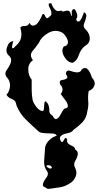

<svg xmlns="http://www.w3.org/2000/svg" viewBox="-20 -824 628 1204"><path d="M266.6 352.1Q254.9 348.6 251 342.8Q249 338.9 249 334Q249 332 249 330.1Q252.9 313.5 269.5 291.5Q280.3 277.8 280.3 265.6Q280.3 258.3 276.4 251Q256.8 225.6 256.8 194.8Q256.8 190.4 256.8 185.5Q259.8 149.9 261.7 115.7Q261.7 115.7 261.7 114.3Q261.7 83 284.2 59.6Q306.6 35.2 335.9 27.3Q330.1 13.2 306.6 13.2Q283.2 12.7 259.8 11.2Q250 10.7 240.2 8.8Q231.4 6.8 224.6 2.4Q183.6 -33.7 143.6 -72.8Q103.5 -111.8 83 -164.1Q80.1 -193.8 56.6 -202.1Q33.2 -210 20.5 -229Q41 -252.9 43 -285.6Q43 -285.6 43 -289.1Q43 -319.8 19.5 -343.3Q14.6 -352.5 13.7 -361.3Q13.7 -373.5 22.5 -385.3Q37.1 -405.3 45.9 -426.3Q49.8 -436 49.8 -446.8Q49.8 -447.8 49.8 -448.7Q49.8 -460 39.1 -472.2Q20.5 -486.3 20.5 -508.3Q20.5 -517.6 24.4 -528.8Q35.2 -564.5 63.5 -565.9Q59.6 -554.7 56.6 -538.6Q55.7 -533.2 55.7 -529.3Q55.7 -522 59.6 -521Q59.6 -521 60.5 -521Q62.5 -521 66.4 -523.4Q70.3 -526.9 78.1 -535.6Q105.5 -558.1 112.3 -588.4Q114.3 -599.1 114.3 -610.4Q114.3 -629.9 107.4 -649.9Q114.3 -660.6 126 -660.6Q126 -660.6 128.9 -660.6Q139.6 -660.6 148.4 -663.1Q153.3 -664.6 157.2 -668.5Q161.1 -672.4 163.1 -681.2Q169.9 -669.4 177.7 -665.5Q182.6 -663.1 187.5 -663.1Q189.5 -663.1 192.4 -663.6Q210 -667.5 225.6 -692.4Q240.2 -716.8 246.1 -733.9Q249 -736.3 252 -736.3Q257.8 -736.3 260.7 -727.5Q265.6 -714.8 272.5 -710.9Q273.4 -710 275.4 -710Q277.3 -710 279.3 -710.9Q283.2 -712.4 290 -719.7Q296.9 -723.1 299.8 -728.5Q302.7 -733.4 302.7 -739.7Q302.7 -754.4 293.9 -771Q285.2 -786.1 285.2 -794.4Q285.2 -795.4 285.2 -796.4Q285.2 -800.8 289.1 -802.7Q291 -803.7 294.9 -803.7Q297.9 -803.7 302.7 -802.7Q308.6 -780.8 324.2 -764.6Q334 -754.4 346.7 -754.4Q354.5 -754.4 363.3 -758.3Q368.2 -752 375 -752Q378.9 -752 382.8 -753.4Q393.6 -757.3 403.3 -757.3Q404.3 -757.3 405.3 -757.3Q411.1 -756.8 416 -752.4Q420.9 -748.5 422.9 -737.8Q428.7 -722.2 430.7 -722.2Q430.7 -722.2 430.7 -725.1V-727.5Q429.7 -742.2 429.7 -754.9Q436.5 -767.1 443.4 -767.1Q451.2 -767.1 458 -750Q464.8 -735.4 464.8 -724.1Q464.8 -711.9 457 -704.1Q460 -694.8 463.9 -691.4Q467.8 -688.5 470.7 -688.5H471.7Q483.4 -690.4 494.1 -714.8Q504.9 -739.7 506.8 -748Q516.6 -742.2 519.5 -734.9Q521.5 -729.5 521.5 -724.1Q521.5 -721.7 520.5 -719.2Q517.6 -699.7 507.8 -676.8Q504.9 -669.9 504.9 -663.6Q504.9 -648.9 520.5 -635.7Q543 -611.3 543 -582.5Q543 -552.2 510.7 -534.2Q485.4 -513.7 473.6 -477.1Q461.9 -440.9 434.6 -430.2Q403.3 -432.6 381.8 -470.7Q371.1 -490.2 371.1 -506.3Q371.1 -521.5 380.9 -533.2Q389.6 -534.2 395.5 -538.1Q400.4 -542 403.3 -547.4Q406.2 -553.2 406.2 -560.1Q406.2 -573.2 396.5 -589.4Q381.8 -614.3 366.2 -621.6Q347.7 -630.4 328.1 -630.4Q305.7 -630.4 282.2 -617.2Q240.2 -593.8 222.7 -554.2Q206.1 -529.3 183.6 -503.4Q173.8 -490.7 173.8 -477.5Q173.8 -462.9 186.5 -447.3Q157.2 -424.8 157.2 -389.2Q157.2 -351.1 178.7 -324.2Q178.7 -302.7 178.7 -259.8Q178.7 -229 184.6 -196.3Q191.4 -173.8 210.9 -149.9Q229.5 -127.9 248 -127.9Q249 -127.9 250 -127.9Q256.8 -136.2 256.8 -159.2Q256.8 -182.1 262.7 -187.5Q263.7 -188.5 264.6 -188.5Q265.6 -188.5 268.6 -187Q272.5 -184.1 280.3 -173.3Q289.1 -154.8 289.1 -136.7Q289.1 -134.3 289.1 -128.9Q289.1 -109.9 310.5 -97.7Q316.4 -85 322.3 -80.6Q327.1 -77.1 331.1 -77.1Q332 -77.1 334 -77.6Q347.7 -82 360.4 -106.9Q373 -131.8 383.8 -143.1Q393.6 -143.6 398.4 -147Q403.3 -149.9 405.3 -155.3Q405.3 -157.7 405.3 -160.6Q405.3 -174.8 389.6 -195.8Q370.1 -221.2 361.3 -233.9Q372.1 -250 372.1 -263.2Q372.1 -264.6 372.1 -266.1Q371.1 -279.8 356.4 -295.4Q354.5 -302.2 354.5 -307.6Q354.5 -320.8 369.1 -322.3Q390.6 -325.2 399.4 -333Q402.3 -335.9 402.3 -340.3Q402.3 -341.3 402.3 -342.8Q401.4 -349.1 392.6 -360.4Q395.5 -381.8 410.2 -381.8Q415 -381.8 419.9 -379.9Q442.4 -371.1 463.9 -370.1Q472.7 -370.1 480.5 -374Q488.3 -377.9 493.2 -389.6Q503.9 -397.5 512.7 -397.5Q524.4 -397.5 534.2 -384.3Q550.8 -361.3 555.7 -337.9Q573.2 -320.3 574.2 -301.3Q574.2 -295.4 572.3 -289.6Q565.4 -264.6 536.1 -252.9Q532.2 -231.4 532.2 -210.9Q532.2 -199.7 533.2 -189Q534.2 -181.2 534.2 -173.3Q534.2 -149.9 527.3 -124.5Q522.5 -85.4 497.1 -57.6Q470.7 -30.3 440.4 -9.3Q429.7 6.8 402.3 11.7Q375 16.1 362.3 28.3Q356.4 33.2 355.5 41Q355.5 42 355.5 43Q355.5 50.3 361.3 60.5Q366.2 67.4 370.1 67.4Q374 67.4 377.9 58.6Q385.7 42.5 392.6 40.5Q394.5 40.5 396.5 43Q398.4 45.4 401.4 53.2Q400.4 57.1 400.4 60.5Q400.4 65.4 402.3 68.8Q405.3 74.7 410.2 78.6Q420.9 86.4 434.6 92.3Q448.2 98.1 453.1 115.2Q462.9 121.1 465.8 127.9Q467.8 132.8 467.8 139.2Q467.8 141.1 467.8 143.1Q465.8 161.1 453.1 182.6Q445.3 195.3 445.3 207.5Q445.3 216.3 449.2 224.6Q459 242.7 459 260.3Q459 272 454.1 283.7Q443.4 312.5 413.1 328.6Q385.7 346.2 352.5 351.1Q319.3 355.5 287.1 360.4Q286.1 360.4 285.2 360.4Q280.3 360.4 275.4 358.4Q269.5 356.4 266.6 352.1ZM305.7 227.5Q300.8 213.4 286.1 211.9Q285.2 211.9 282.2 211.9Q271.5 211.9 271.5 217.3Q271.5 220.2 275.4 223.6Q280.3 227.5 290 232.4Q292 232.9 293.9 232.9Q295.9 232.9 298.8 232.4Q303.7 231.4 305.7 227.5Z"/></svg>

Font: Brazier Flame
Style: Regular
Weight: 400
Designer: Walter E Stewart
Version: 0.1